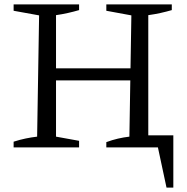

<svg xmlns="http://www.w3.org/2000/svg" viewBox="-20 -671 853 874"><path d="M464 0V-24Q491 -34 517 -40Q543 -46 569 -49L578 -601L464 -622V-651H762V-625Q738 -618 711 -612Q684 -606 655 -602V-49L762 -30V0ZM42 0V-26Q70 -35 96.5 -40.5Q123 -46 149 -49L158 -601L42 -622V-651H340V-625Q316 -618 289.5 -612Q263 -606 235 -602V-49L340 -30V0ZM195 -305V-360H615V-305ZM738 183 692 -32 735 0H612V-55H769V183Z"/></svg>

Font: Piazzolla 24pt
Style: Regular
Weight: 400
Designer: Juan Pablo del Peral
Foundry: Huerta Tipografica
Version: Version 2.005